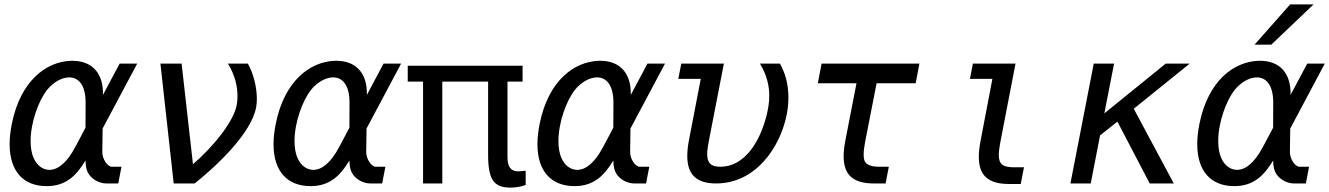

<svg xmlns="http://www.w3.org/2000/svg" viewBox="-20 -837 6064 876"><path d="M193.4 12.2C285.2 12.2 331.5 -41.5 370.1 -104.5C370.6 -74.2 376 -55.2 386.2 -41C403.3 -16.6 435.1 0 465.3 0H519.5L534.2 -76.2H490.7C469.7 -76.2 446.3 -112.8 446.8 -143.6L448.2 -250.5L606 -546.9H525.9L449.7 -403.8C452.6 -502.9 399.9 -559.6 311 -559.6H302.7C190.4 -555.2 73.7 -468.8 34.2 -272.9C27.3 -238.8 23.9 -207.5 23.9 -179.2C23.9 -55.7 86.4 12.2 193.4 12.2ZM205.6 -62C175.3 -62 148.9 -82 134.3 -114.3C124 -136.2 119.6 -164.1 119.6 -193.4C119.6 -277.3 155.8 -379.4 196.8 -429.2C223.6 -461.9 262.2 -483.9 295.9 -483.9C336.4 -483.9 371.1 -451.7 370.6 -367.2L370.1 -254.4L323.2 -166C285.2 -94.2 244.1 -62 205.6 -62Z M772.5 0H868.2C963.9 -76.2 1127.9 -228 1148.9 -349.1C1150.9 -360.4 1151.9 -373 1151.9 -386.2C1151.9 -438.5 1136.7 -501.5 1110.8 -546.9H1020C1054.2 -491.2 1063.5 -438.5 1063.5 -398.9C1063.5 -378.4 1061 -361.3 1058.1 -350.1C1041 -277.3 954.1 -168.5 860.4 -87.9L808.6 -546.9H711.9Z M1397.5 12.2C1489.3 12.2 1535.6 -41.5 1574.2 -104.5C1574.7 -74.2 1580.1 -55.2 1590.3 -41C1607.4 -16.6 1639.2 0 1669.4 0H1723.6L1738.3 -76.2H1694.8C1673.8 -76.2 1650.4 -112.8 1650.9 -143.6L1652.3 -250.5L1810.1 -546.9H1730L1653.8 -403.8C1656.7 -502.9 1604 -559.6 1515.1 -559.6H1506.8C1394.5 -555.2 1277.8 -468.8 1238.3 -272.9C1231.4 -238.8 1228 -207.5 1228 -179.2C1228 -55.7 1290.5 12.2 1397.5 12.2ZM1409.7 -62C1379.4 -62 1353 -82 1338.4 -114.3C1328.1 -136.2 1323.7 -164.1 1323.7 -193.4C1323.7 -277.3 1359.9 -379.4 1400.9 -429.2C1427.7 -461.9 1466.3 -483.9 1500 -483.9C1540.5 -483.9 1575.2 -451.7 1574.7 -367.2L1574.2 -254.4L1527.3 -166C1489.3 -94.2 1448.2 -62 1409.7 -62Z M2307.6 19C2318.8 19 2331.1 18.1 2343.3 16.1C2355.5 14.2 2367.2 11.2 2378.4 6.8V-58.1C2374 -57.1 2377 -58.1 2364.3 -56.6C2356.9 -55.7 2349.6 -55.2 2344.2 -55.2C2326.7 -55.2 2315.4 -60.5 2307.6 -70.8C2298.8 -82 2295.4 -98.6 2295.4 -121.1V-464.8H2364.3V-537.1H1840.3V-464.8H1910.2V0H1998V-464.8H2207V-130.9C2207 -70.8 2214.8 -34.2 2229.5 -13.2C2244.6 8.3 2270 19 2307.6 19Z M2601.6 12.2C2693.4 12.2 2739.7 -41.5 2778.3 -104.5C2778.8 -74.2 2784.2 -55.2 2794.4 -41C2811.5 -16.6 2843.3 0 2873.5 0H2927.7L2942.4 -76.2H2898.9C2877.9 -76.2 2854.5 -112.8 2855 -143.6L2856.4 -250.5L3014.2 -546.9H2934.1L2857.9 -403.8C2860.8 -502.9 2808.1 -559.6 2719.2 -559.6H2710.9C2598.6 -555.2 2481.9 -468.8 2442.4 -272.9C2435.5 -238.8 2432.1 -207.5 2432.1 -179.2C2432.1 -55.7 2494.6 12.2 2601.6 12.2ZM2613.8 -62C2583.5 -62 2557.1 -82 2542.5 -114.3C2532.2 -136.2 2527.8 -164.1 2527.8 -193.4C2527.8 -277.3 2564 -379.4 2605 -429.2C2631.8 -461.9 2670.4 -483.9 2704.1 -483.9C2744.6 -483.9 2779.3 -451.7 2778.8 -367.2L2778.3 -254.4L2731.4 -166C2693.4 -94.2 2652.3 -62 2613.8 -62Z M3247.1 0C3429.7 0 3539.6 -167 3568.8 -311.5C3574.7 -339.8 3577.1 -366.7 3577.1 -392.1C3577.1 -454.6 3561.5 -506.8 3538.1 -546.9H3447.3C3479 -494.1 3489.7 -445.8 3489.7 -400.4C3489.7 -369.6 3484.9 -340.3 3478 -312.5C3447.3 -188.5 3376.5 -76.2 3266.6 -76.2C3224.1 -76.2 3206.5 -92.8 3206.5 -134.3C3206.5 -149.9 3209.5 -169.4 3213.9 -192.9L3282.7 -546.9H3088.4L3074.7 -477.1H3177.2L3123.5 -198.2C3118.2 -170.9 3115.7 -147 3115.7 -125.5C3115.7 -40 3158.2 0 3247.1 0Z M3966.8 0H4020.5L4035.2 -76.2H3992.2C3957 -76.2 3935.1 -84 3926.3 -99.6C3922.4 -106.9 3920.4 -117.2 3920.4 -131.8C3920.4 -147.5 3922.9 -168 3927.7 -192.9L3979.5 -457H4157.7L4174.8 -546.9H3728.5L3711.4 -457H3887.7L3837.4 -198.2C3832 -170.4 3829.1 -146 3829.1 -124C3829.1 -38.6 3872.6 0 3966.8 0Z M4583.5 2.4H4637.2L4651.9 -73.7H4608.9C4557.1 -73.7 4537.1 -85.9 4537.1 -129.4C4537.1 -145.5 4539.6 -165.5 4544.4 -190.4L4613.3 -546.9H4418.9L4405.3 -477.1H4507.8L4454.1 -195.8C4448.7 -168 4445.8 -143.1 4445.8 -121.6C4445.8 -35.6 4489.3 2.4 4583.5 2.4Z M4863.8 0H4956.5L4999 -219.2L5078.1 -282.2L5225.6 0H5335.4L5152.8 -340.8L5408.2 -546.9H5298.8L5018.6 -319.8L5063 -546.9H4970.2Z M5704.1 -633.3H5780.3L5973.1 -816.9H5866.2ZM5611.8 12.2C5703.6 12.2 5750 -41.5 5788.6 -104.5C5789.1 -74.2 5794.4 -55.2 5804.7 -41C5821.8 -16.6 5853.5 0 5883.8 0H5938L5952.6 -76.2H5909.2C5888.2 -76.2 5864.7 -112.8 5865.2 -143.6L5866.7 -250.5L6024.4 -546.9H5944.3L5868.2 -403.8C5871.1 -502.9 5818.4 -559.6 5729.5 -559.6H5721.2C5608.9 -555.2 5492.2 -468.8 5452.6 -272.9C5445.8 -238.8 5442.4 -207.5 5442.4 -179.2C5442.4 -55.7 5504.9 12.2 5611.8 12.2ZM5624 -62C5593.8 -62 5567.4 -82 5552.7 -114.3C5542.5 -136.2 5538.1 -164.1 5538.1 -193.4C5538.1 -277.3 5574.2 -379.4 5615.2 -429.2C5642.1 -461.9 5680.7 -483.9 5714.4 -483.9C5754.9 -483.9 5789.6 -451.7 5789.1 -367.2L5788.6 -254.4L5741.7 -166C5703.6 -94.2 5662.6 -62 5624 -62Z"/></svg>

Font: Hack
Style: Oblique
Weight: 400
Italic angle: -12°
Monospace: yes
Designer: Christopher Simpkins
Foundry: Christopher Simpkins
Version: Version 2.010